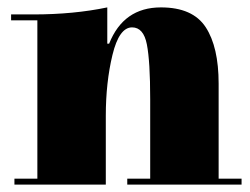

<svg xmlns="http://www.w3.org/2000/svg" viewBox="-20 -508 677 519"><path d="M81 -453H10V-469H70Q179 -469 270 -488V-390H275Q314 -488 415 -488Q501 -488 536 -434.5Q571 -381 571 -282V-25H633V-9H324V-25H386V-240Q386 -342 377 -388Q368 -434 337 -434Q302 -434 284 -359.5Q266 -285 266 -195V-9H19V-25H81Z"/></svg>

Font: Elsie Swash Caps Black
Style: Regular
Weight: 900
Designer: Alejandro Inler
Foundry: Alejandro Inler
Version: 1.001